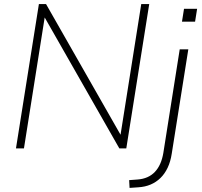

<svg xmlns="http://www.w3.org/2000/svg" viewBox="-20 -725 987 938"><path d="M58 0 170 -705H205L583 -42H565L670 -705H709L597 0H563L185 -663H202L97 0ZM869 -619 879 -682H943L933 -619ZM613 193 611 155 652 152Q705 148 736.5 115Q768 82 778 22L858 -484H900L819 26Q813 65 799 94.5Q785 124 764 144.5Q743 165 716 176.5Q689 188 656 190Z"/></svg>

Font: Nunito Sans 12pt ExtraLight 12pt ExtraLight
Style: Italic
Weight: 250
Italic angle: -9°
Version: Version 3.101;gftools[0.9.27]